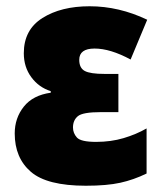

<svg xmlns="http://www.w3.org/2000/svg" viewBox="-20 -583 517 613"><path d="M358 -347H314Q268 -347 250.5 -356.5Q233 -366 233 -392Q233 -428 282 -428Q332 -428 397 -393L450 -520Q360 -563 266 -563Q175 -563 115.5 -525.5Q56 -488 56 -413Q56 -369 80 -336.5Q104 -304 142 -292V-287Q85 -279 56 -242.5Q27 -206 27 -157Q27 -79 78.5 -34.5Q130 10 254 10Q321 10 364 0.5Q407 -9 448 -29V-173Q415 -154 374.5 -142Q334 -130 287 -130Q238 -130 225.5 -144Q213 -158 213 -176Q213 -199 228.5 -212Q244 -225 302 -225H358Z"/></svg>

Font: Noto Sans Display SemiCondensed Black
Style: Regular
Weight: 900
Width: 4
Designer: Monotype Design Team
Foundry: Monotype Imaging Inc.
Version: Version 1.900